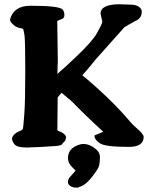

<svg xmlns="http://www.w3.org/2000/svg" viewBox="-20 -684 714 894"><path d="M334.5 189.5Q317.9 189.5 307.1 181.9Q296.4 174.3 296.4 163.6Q296.4 152.8 301.5 145.8Q306.6 138.7 317.4 127.2Q328.1 115.7 332 110.4Q327.6 105.5 316.9 95.2Q296.4 75.7 296.4 51.8Q296.4 8.8 344.2 -8.8Q356.4 -13.7 369.1 -13.7Q394.5 -13.7 420.9 5.9Q445.3 23.4 445.3 46.9Q445.3 70.3 441.7 86.4Q438 102.5 407 141.6Q376 180.7 346.7 187V189.5ZM26.9 -594.2Q44.4 -657.2 121.6 -657.2Q256.3 -657.2 271.5 -639.6Q279.3 -630.9 279.8 -615.2Q279.8 -614.7 279.8 -614.3Q280.3 -599.6 267.8 -595.2Q255.4 -590.8 246.6 -586.9Q249 -458 249 -413.6Q249 -402.3 249 -396.5L247.1 -339.8Q271.5 -359.9 341.1 -426Q410.6 -492.2 432.6 -531.5Q454.6 -570.8 456.5 -582.5L448.2 -620.1V-621.1Q449.2 -664.1 536.6 -664.1L596.7 -662.1Q617.2 -660.2 628.7 -650.9Q640.1 -641.6 640.1 -629.9Q640.1 -597.2 607.9 -585.4L559.6 -557.6L423.3 -404.8Q411.6 -391.1 400.4 -376.5Q380.4 -352.1 363.3 -333.5Q379.9 -320.8 426.8 -279.1Q473.6 -237.3 512.9 -197.3Q552.2 -157.2 574.5 -130.4Q596.7 -103.5 616.2 -87.4Q648.9 -59.1 648.9 -46.9Q648.9 0 580.1 0Q468.8 0 444.6 -17.1Q420.4 -34.2 420.4 -48.8V-53.7L460.9 -70.3Q379.9 -144.5 315.4 -210.9L266.6 -252Q257.8 -241.2 248.5 -230.5Q248 -153.3 247.1 -76.2L256.3 -72.3Q282.2 -63.5 288.1 -45.9L284.2 -30.3Q278.8 -22.9 275.6 -20.8Q272.5 -18.6 270 -13.7Q266.6 -5.9 237.3 -3.9Q208 -2 165 0.5Q122.1 2.9 105.5 2.9Q59.1 2.9 47.6 -12Q36.1 -26.9 36.1 -37.4Q36.1 -47.9 46.9 -58.1Q57.6 -68.4 71.5 -73.7Q85.4 -79.1 86.9 -84.7Q88.4 -90.3 93 -150.1Q97.7 -210 97.7 -354.5Q97.7 -499 93.8 -521.7Q89.8 -544.4 87.4 -549.3Q84.5 -551.3 69.6 -554.2Q54.7 -557.1 40.8 -570.1Q26.9 -583 26.9 -591.8Z"/></svg>

Font: Drukaatie burti
Style: Bold
Weight: 700
Version: Version 0.14